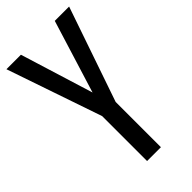

<svg xmlns="http://www.w3.org/2000/svg" viewBox="-224 -774 834 834"><g transform="rotate(-45 192.5 -357.0)"><path d="M193 -378 297 -714H385L235 -278V0H150V-276L0 -714H89Z"/></g></svg>

Font: Noto Sans Display Condensed
Style: Regular
Weight: 400
Width: 3
Designer: Monotype Design Team
Foundry: Monotype Imaging Inc.
Version: Version 1.900